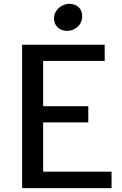

<svg xmlns="http://www.w3.org/2000/svg" viewBox="-20 -975 634 995"><path d="M327.6 -814.9C368.2 -814.9 405.8 -845.2 405.8 -890.1C405.8 -926.8 384.3 -955.1 337.9 -955.1C299.3 -955.1 259.8 -922.4 259.8 -879.9C259.8 -839.4 291 -814.9 327.6 -814.9ZM94.7 0H558.1V-85.4H203.6V-340.8H437.5V-424.8H203.6V-659.2H522.5V-743.2H94.7Z"/></svg>

Font: Merriweather Sans
Style: Regular
Weight: 400
Designer: Eben Sorkin ( eben@eyebytes.com )
Foundry: Eben Sorkin
Version: Version 1.003